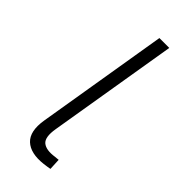

<svg xmlns="http://www.w3.org/2000/svg" viewBox="-186 -575 612 612"><g transform="rotate(45 120.0 -269.0)"><path d="M155.3 2Q101.6 8.3 75.4 -16.1Q49.3 -40.5 58.6 -97.2L132.3 -542.5H176.8L104 -104Q96.7 -61 113 -47.6Q129.4 -34.2 165 -39.6Q171.4 -40 173.3 -40.3Q175.3 -40.5 179.7 -41L181.6 -2Q176.8 -1 169.9 0Q163.1 1 155.3 2Z"/></g></svg>

Font: Inter 16pt ExtraLight
Style: Italic
Weight: 250
Italic angle: -9.3988°
Version: Version 4.001;git-66647c0bb